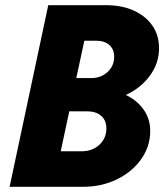

<svg xmlns="http://www.w3.org/2000/svg" viewBox="-20 -720 640 740"><path d="M17 0 166 -700H389Q450 -700 496 -679Q542 -658 567.5 -621Q593 -584 593 -534Q593 -476 557.5 -428Q522 -380 465 -354Q509 -333 534 -297Q559 -261 559 -215Q559 -156 524.5 -107Q490 -58 431 -29Q372 0 300 0ZM274 -419H331Q369 -419 394.5 -442.5Q420 -466 420 -501Q420 -530 401.5 -546.5Q383 -563 351 -563H305ZM214 -137H295Q336 -137 363 -162Q390 -187 390 -225Q390 -256 370 -273.5Q350 -291 315 -291H247Z"/></svg>

Font: Red Hat Mono
Style: Bold Italic
Weight: 700
Italic angle: -12°
Monospace: yes
Designer: Pentagram, MCKL
Foundry: Pentagram, MCKL
Version: Version 1.023; ttfautohint (v1.8.3)